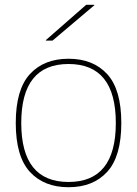

<svg xmlns="http://www.w3.org/2000/svg" viewBox="-20 -770 574 804"><path d="M267 -502Q69 -502 69 -255Q69 -8 267 -8Q465 -8 465 -255Q465 -502 267 -502ZM105 -50.5Q46 -115 46 -255Q46 -395 105 -459.5Q164 -524 267 -524Q370 -524 429 -459.5Q488 -395 488 -255Q488 -115 429 -50.5Q370 14 267 14Q164 14 105 -50.5ZM172 -600V-602L341 -750H375V-748L200 -600Z"/></svg>

Font: Nacelle Thin
Style: Regular
Weight: 100
Designer: Sora Sagano
Foundry: Sora Sagano
Version: Version 1.000;FEAKit 1.0